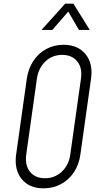

<svg xmlns="http://www.w3.org/2000/svg" viewBox="-20 -1010 554 1046"><path d="M217 16Q139 16 97.8 -35Q56.5 -86 68 -169L126 -581Q134 -636.5 161.8 -678.2Q189.5 -720 232 -743Q274.5 -766 326 -766Q404 -766 445.8 -715.2Q487.5 -664.5 476 -581L418 -169Q410.5 -113.5 382.8 -71.8Q355 -30 312.2 -7Q269.5 16 217 16ZM225 -39Q278.5 -39 316.8 -74.8Q355 -110.5 363 -169L421 -581Q429.5 -639.5 401 -675.2Q372.5 -711 319 -711Q265 -711 227.2 -675.2Q189.5 -639.5 181 -581L123 -169Q115 -110.5 143 -74.8Q171 -39 225 -39ZM206 -847 335 -990H380L469 -847H410L352 -947L265 -847Z"/></svg>

Font: Mohave Light Light
Style: Italic
Weight: 300
Italic angle: -8°
Version: Version 2.003